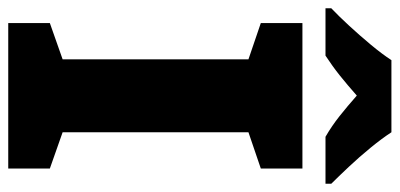

<svg xmlns="http://www.w3.org/2000/svg" viewBox="-273 -698 970 466"><g transform="rotate(90 212.0 -465.0)"><path d="M388 0H35V-101L123 -132V-583L35 -613V-714H388V-613L300 -583V-132L388 -101ZM300 -930Q315 -907 337.5 -879.5Q360 -852 384 -826.5Q408 -801 425 -784V-770H311Q285 -785 261 -804Q237 -823 211 -846Q185 -823 162.5 -805Q140 -787 114 -770H-1V-784Q18 -802 41.5 -827.5Q65 -853 87.5 -880Q110 -907 125 -930Z"/></g></svg>

Font: Noto Sans Oriya ExtraBold
Style: Regular
Weight: 800
Version: Version 2.003